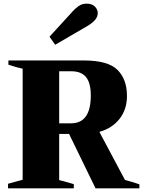

<svg xmlns="http://www.w3.org/2000/svg" viewBox="-20 -1031 797 1051"><path d="M282 -786 251 -830 378 -969Q389 -982 408.5 -996.5Q428 -1011 454 -1011Q484 -1011 499.5 -995Q515 -979 515 -960Q515 -939 500 -921.5Q485 -904 454 -886ZM743 -22V0H503L358 -298H304V-45Q320 -42 360 -30L384 -23V0H24V-25L104 -47V-655Q69 -662 26 -677V-700H440Q571 -700 623 -648.5Q675 -597 675 -506Q675 -432 634.5 -380.5Q594 -329 524 -309L664 -46Q710 -34 743 -22ZM304 -356H369Q477 -356 477 -508Q477 -577 451 -609Q425 -641 369 -641H304Z"/></svg>

Font: Trirong Black
Style: Regular
Weight: 900
Designer: Katatrad Team
Foundry: CadsonDemak
Version: Version 1.001